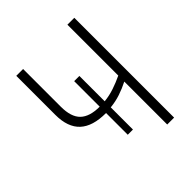

<svg xmlns="http://www.w3.org/2000/svg" viewBox="-196 -842 971 971"><g transform="rotate(-45 289.5 -357.0)"><path d="M491.2 -713.9V0H441.9V-307.1Q408.2 -290 374 -278.6Q339.8 -267.1 301.3 -263.2V-104.5H264.2V-259.8Q216.3 -259.8 181.2 -270.5Q146 -281.2 122.8 -302.7Q99.6 -324.2 87.9 -357.2Q76.2 -390.1 76.2 -435.1V-713.9H125V-443.8Q125 -370.6 158.9 -337.9Q192.9 -305.2 264.2 -305.2V-487.8H301.3V-306.6Q338.9 -310.5 373.5 -322.3Q408.2 -334 441.9 -350.1V-713.9Z"/></g></svg>

Font: Open Sans SemiCondensed Light
Style: Regular
Weight: 300
Width: 4
Designer: Monotype Design Team
Foundry: Monotype Imaging Inc.
Version: Version 3.000